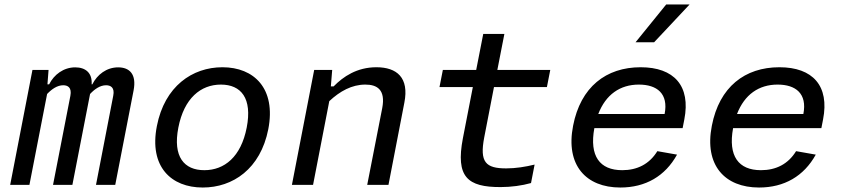

<svg xmlns="http://www.w3.org/2000/svg" viewBox="-20 -826 3760 858"><path d="M303.5 0 382.5 -406C403 -428 427.5 -445 454 -445C474.5 -445 493.5 -435 486 -398L409 0H495L577 -422C591 -495 558.5 -525 508 -525C456.5 -525 414.5 -493 392.5 -449H389.5C393 -500.5 362 -525 316 -525C264.5 -525 221.5 -493 199.5 -449H192L197 -513.5H125L25.5 0H111.5L190.5 -406C211.5 -428 236 -445 262.5 -445C283 -445 301.5 -435 294.5 -398L217 0Z M1179 -249C1214 -430.5 1115.5 -525.5 974 -525.5C839.5 -525.5 715.5 -440.5 681 -262.5C645.5 -81 745 12 886 12C1020.5 12 1144 -71 1179 -249ZM1082.5 -256C1057 -125 983 -65.5 893 -65.5C803 -65.5 751.5 -125 777 -256C802.5 -387 877 -448 967 -448C1057.5 -448 1108 -387 1082.5 -256Z M1716 0 1787 -367.5C1809 -479 1753.5 -525.5 1662 -525.5C1575 -525.5 1513.5 -483.5 1471 -440H1458.5L1464.5 -513.5H1384L1284.5 0H1379L1451.5 -374C1499 -418.5 1552.5 -448 1612.5 -448C1664.5 -448 1704 -426 1688 -342.5L1621 0Z M2217.5 10C2264 10 2312.5 3.5 2353 -8L2369 -90.5C2328 -80.5 2285 -73.5 2242 -73.5C2150.5 -73.5 2122.5 -101 2144 -212.5L2187.5 -437H2424L2439 -513.5H2202.5L2234 -674.5H2139.5L2108 -513.5H1959L1944 -437H2093L2048.5 -208C2015.5 -35 2069 10.5 2217.5 10Z M2541 -264C2506.5 -88 2598.5 12 2752 12C2865 12 2952.5 -39 3005.5 -135L2917.5 -150.5C2881.5 -92 2827 -65.5 2760.5 -65.5C2660 -65.5 2613 -128.5 2636 -253.5H3030.5L3038 -292C3067.5 -442.5 2992 -525.5 2843 -525.5C2688.5 -525.5 2574.5 -437.5 2541 -264ZM2820 -637 2957 -806H3061.5L2903 -637ZM2653.5 -316.5C2687 -403.5 2751 -448 2835 -448C2915.5 -448 2968 -408 2950 -316.5Z M3161 -264C3126.5 -88 3218.5 12 3372 12C3485 12 3572.5 -39 3625.5 -135L3537.5 -150.5C3501.5 -92 3447 -65.5 3380.5 -65.5C3280 -65.5 3233 -128.5 3256 -253.5H3650.5L3658 -292C3687.5 -442.5 3612 -525.5 3463 -525.5C3308.5 -525.5 3194.5 -437.5 3161 -264ZM3273.5 -316.5C3307 -403.5 3371 -448 3455 -448C3535.5 -448 3588 -408 3570 -316.5Z"/></svg>

Font: Monaspace Neon
Style: Italic
Weight: 400
Italic angle: -11°
Designer: Riley Cran & the Lettermatic Team
Foundry: Lettermatic
Version: Version 1.200 (Monaspace Neon)